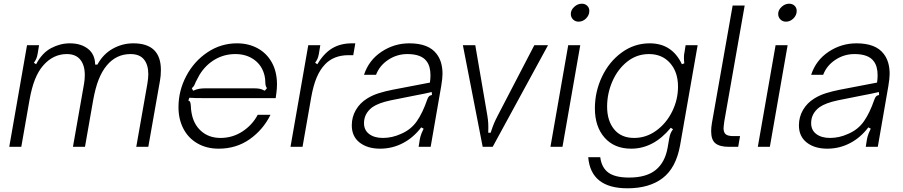

<svg xmlns="http://www.w3.org/2000/svg" viewBox="-20 -793 4876 1037"><path d="M30 0 126 -549H191L183 -501Q180 -485 175.5 -475Q171 -465 163 -454L175 -446Q207 -507 256 -533Q305 -559 357 -559Q417 -559 455 -529.5Q493 -500 494 -444H506Q537 -501 589 -530Q641 -559 700 -559Q849 -559 849 -415Q849 -383 844 -357L781 0H716L776 -341Q781 -371 781 -392Q781 -443 757.5 -472Q734 -501 685 -501Q608 -501 557 -440Q531 -409 513 -363.5Q495 -318 483 -251L439 0H374L434 -341Q438 -364 438 -388Q438 -441 413.5 -471Q389 -501 341 -501Q267 -501 213 -439Q187 -409 169 -364Q151 -319 139 -251L95 0Z M944 -214Q944 -303 986 -382.5Q1028 -462 1100.5 -510.5Q1173 -559 1260 -559Q1322 -559 1371 -532.5Q1420 -506 1448 -456Q1476 -406 1476 -337Q1476 -316 1473 -293Q1471 -272 1469 -263H1085Q1028 -263 1003 -265L997 -250Q1005 -248 1007.5 -240.5Q1010 -233 1011 -217Q1011 -204 1014 -187Q1024 -123 1066 -85.5Q1108 -48 1171 -48Q1236 -48 1289.5 -83Q1343 -118 1372 -173H1441Q1401 -92 1328.5 -41Q1256 10 1161 10Q1096 10 1046.5 -18.5Q997 -47 970.5 -98Q944 -149 944 -214ZM1023 -303Q1044 -312 1059 -314Q1074 -316 1094 -316H1349Q1367 -316 1380 -314Q1393 -312 1410 -303L1422 -317Q1413 -327 1413 -349Q1413 -365 1409 -384Q1396 -439 1353.5 -470Q1311 -501 1251 -501Q1191 -501 1140.5 -471.5Q1090 -442 1057 -388Q1051 -378 1037 -350Q1032 -337 1027.5 -329.5Q1023 -322 1016 -317Z M1549 0 1645 -549H1710L1702 -501Q1699 -485 1694.5 -475Q1690 -465 1682 -454L1694 -446Q1729 -505 1774 -532Q1819 -559 1881 -559H1899L1888 -495H1863Q1784 -495 1737 -447Q1708 -417 1690 -373.5Q1672 -330 1661 -268L1614 0Z M1880 -116Q1880 -161 1902 -199Q1924 -237 1963 -261Q1992 -279 2025.5 -289.5Q2059 -300 2099 -308L2302 -347Q2305 -368 2305 -386Q2305 -434 2285 -461Q2257 -501 2180 -501Q2124 -501 2077 -470Q2030 -439 2011 -389H1946Q1972 -468 2040.5 -513.5Q2109 -559 2191 -559Q2295 -559 2338 -502Q2370 -461 2370 -394Q2370 -370 2363 -328L2306 0H2241L2247 -38Q2247 -40 2250.5 -54.5Q2254 -69 2268 -98L2255 -105Q2213 -50 2158 -21Q2100 10 2033 10Q1965 10 1922.5 -23Q1880 -56 1880 -116ZM2146 -70Q2200 -93 2231.5 -138.5Q2263 -184 2287 -254Q2291 -266 2296.5 -272Q2302 -278 2313 -280L2312 -296Q2279 -288 2215 -276L2090 -251Q2024 -237 1991 -214Q1946 -180 1946 -128Q1946 -90 1974 -69Q2002 -48 2048 -48Q2098 -48 2146 -70Z M2587 0 2480 -549H2547L2612 -170Q2616 -145 2617 -127Q2618 -109 2617 -76H2630Q2641 -110 2649 -128.5Q2657 -147 2669 -170L2866 -549H2940L2641 0Z M3018 0H2953L3049 -549H3114ZM3063 -718Q3063 -739 3081.5 -756Q3100 -773 3122 -773Q3140 -773 3151.5 -762Q3163 -751 3163 -734Q3163 -711 3145.5 -693.5Q3128 -676 3105 -676Q3087 -676 3075 -688Q3063 -700 3063 -718Z M3157 56H3222Q3229 112 3265.5 139Q3302 166 3378 166Q3471 166 3521.5 125Q3572 84 3586 4L3595 -48Q3598 -64 3602.5 -74Q3607 -84 3615 -95L3603 -103Q3510 10 3389 10Q3298 10 3245.5 -49.5Q3193 -109 3193 -208Q3193 -298 3231.5 -379Q3270 -460 3338 -509.5Q3406 -559 3489 -559Q3610 -559 3663 -446L3676 -451Q3674 -464 3674 -483Q3674 -499 3677 -511L3683 -549H3748L3653 -7Q3631 114 3559 169Q3487 224 3369 224Q3171 224 3157 56ZM3642 -325Q3642 -404 3599 -452.5Q3556 -501 3485 -501Q3419 -501 3367.5 -460Q3316 -419 3287.5 -353.5Q3259 -288 3259 -217Q3259 -141 3297 -94.5Q3335 -48 3405 -48Q3470 -48 3524.5 -87.5Q3579 -127 3610.5 -191Q3642 -255 3642 -325Z M3917 0Q3868 0 3844.5 -18.5Q3821 -37 3821 -84Q3821 -105 3825 -128L3937 -763H4002L3892 -138Q3888 -108 3888 -100Q3888 -78 3899.5 -68Q3911 -58 3941 -58H3977L3967 0Z M4138 0H4073L4169 -549H4234ZM4183 -718Q4183 -739 4201.5 -756Q4220 -773 4242 -773Q4260 -773 4271.5 -762Q4283 -751 4283 -734Q4283 -711 4265.5 -693.5Q4248 -676 4225 -676Q4207 -676 4195 -688Q4183 -700 4183 -718Z M4295 -116Q4295 -161 4317 -199Q4339 -237 4378 -261Q4407 -279 4440.5 -289.5Q4474 -300 4514 -308L4717 -347Q4720 -368 4720 -386Q4720 -434 4700 -461Q4672 -501 4595 -501Q4539 -501 4492 -470Q4445 -439 4426 -389H4361Q4387 -468 4455.5 -513.5Q4524 -559 4606 -559Q4710 -559 4753 -502Q4785 -461 4785 -394Q4785 -370 4778 -328L4721 0H4656L4662 -38Q4662 -40 4665.5 -54.5Q4669 -69 4683 -98L4670 -105Q4628 -50 4573 -21Q4515 10 4448 10Q4380 10 4337.5 -23Q4295 -56 4295 -116ZM4561 -70Q4615 -93 4646.5 -138.5Q4678 -184 4702 -254Q4706 -266 4711.5 -272Q4717 -278 4728 -280L4727 -296Q4694 -288 4630 -276L4505 -251Q4439 -237 4406 -214Q4361 -180 4361 -128Q4361 -90 4389 -69Q4417 -48 4463 -48Q4513 -48 4561 -70Z"/></svg>

Font: Open Sauce Sans Light Italic
Style: Regular
Weight: 300
Italic angle: -10°
Designer: Alfredo Marco Pradil
Foundry: Creative Sauce Fz LLC
Version: Version 1.477